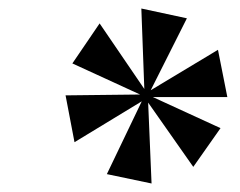

<svg xmlns="http://www.w3.org/2000/svg" viewBox="-20 -787 563 451"><path d="M336 -356 231 -378 313 -549 155 -453 134 -563 309 -565 150 -638 214 -732 319 -578 312 -767 419 -744 334 -575 492 -670 514 -559H339L498 -486L434 -395L328 -546Z"/></svg>

Font: Noto Serif Display ExtraCondensed Black
Style: Italic
Weight: 900
Width: 2
Italic angle: -12°
Designer: Monotype Design Team
Foundry: Monotype Imaging Inc.
Version: Version 2.009